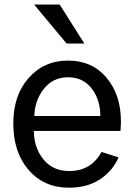

<svg xmlns="http://www.w3.org/2000/svg" viewBox="-20 -829 603 866"><path d="M40 -272.5Q40 -399.4 109.4 -477.5Q178.7 -555.7 287.1 -555.7Q395.5 -555.7 460.4 -478.5Q525.4 -401.4 525.4 -281.2Q525.4 -265.6 523.4 -238.3H132.8Q132.8 -164.1 175.3 -110.8Q217.8 -57.6 292 -57.6Q391.6 -57.6 437.5 -143.6L514.6 -119.1Q489.3 -59.6 432.1 -21Q375 17.6 291 17.6Q178.7 17.6 109.4 -62Q40 -141.6 40 -272.5ZM134.8 -305.7H432.6Q432.6 -378.9 393.6 -429.7Q354.5 -480.5 287.1 -480.5Q218.8 -480.5 177.7 -428.2Q136.7 -376 134.8 -305.7ZM133.8 -808.6H249L360.4 -632.8H280.3Z"/></svg>

Font: Gothic A1 Medium
Style: Regular
Weight: 500
Designer: HanYang I&C Co.,Ltd.
Foundry: HanYang I&C Co.,Ltd.
Version: Version 2.50